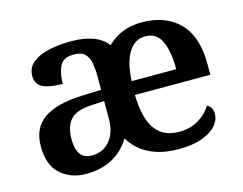

<svg xmlns="http://www.w3.org/2000/svg" viewBox="-82 -675 1026 811"><g transform="rotate(-15 431.0 -269.0)"><path d="M203 10Q137 10 92 -29.5Q47 -69 47 -152Q47 -232 103 -271Q159 -310 272 -314L355 -317V-374Q355 -408 350 -434.5Q345 -461 329.5 -476Q314 -491 281 -491Q235 -491 220 -460Q205 -429 205 -383Q148 -383 118.5 -397.5Q89 -412 89 -448Q89 -484 115.5 -506Q142 -528 186.5 -538Q231 -548 285 -548Q339 -548 378.5 -534Q418 -520 443 -489Q502 -548 593 -548Q697 -548 757 -487.5Q817 -427 817 -308V-259H487Q490 -155 525 -107.5Q560 -60 629 -60Q678 -60 714.5 -82.5Q751 -105 769 -137Q793 -125 793 -94Q793 -69 773 -45Q753 -21 711.5 -5.5Q670 10 606 10Q533 10 480 -16.5Q427 -43 397 -93Q369 -45 319.5 -17.5Q270 10 203 10ZM684 -319Q684 -397 663 -442Q642 -487 593 -487Q547 -487 520 -444Q493 -401 489 -319ZM246 -59Q296 -59 325.5 -95Q355 -131 355 -191V-268L303 -265Q233 -262 206.5 -232.5Q180 -203 180 -147Q180 -59 246 -59Z"/></g></svg>

Font: Noto Serif Thai SemiBold
Style: Regular
Weight: 600
Designer: Monotype Design Team
Foundry: Monotype Imaging Inc.
Version: Version 2.001; ttfautohint (v1.8.4.7-5d5b)